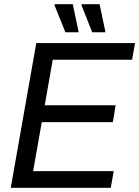

<svg xmlns="http://www.w3.org/2000/svg" viewBox="-20 -890 660 910"><path d="M31 0 152 -686H620L606 -607H230L192 -391H528L515 -311H178L137 -79H519L505 0ZM290 -737 238 -866 240 -870H325L353 -737ZM417 -737 366 -866 368 -870H452L480 -737Z"/></svg>

Font: Archivo SemiCondensed
Style: Italic
Weight: 400
Width: 4
Italic angle: -10°
Designer: Hector Gatti
Foundry: Omnibus-Type
Version: Version 2.001